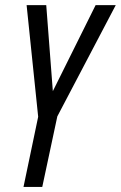

<svg xmlns="http://www.w3.org/2000/svg" viewBox="-20 -734 475 754"><path d="M72.3 0 129.9 -275.4 84.5 -713.9H161.6L187.5 -376L355.5 -713.9H434.6L205.1 -276.9L146 0Z"/></svg>

Font: Open Sans Condensed
Style: Italic
Weight: 400
Width: 3
Italic angle: -12°
Designer: Monotype Design Team
Foundry: Monotype Imaging Inc.
Version: Version 3.000